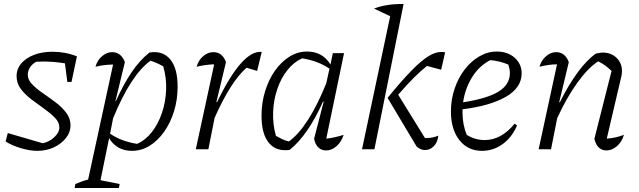

<svg xmlns="http://www.w3.org/2000/svg" viewBox="-20 -747 3197 961"><path d="M8 -39 19 -81 194 -30Q227 -37 252 -60.5Q277 -84 277 -109Q277 -135 255 -157.5Q233 -180 201.5 -202.5Q170 -225 138 -249Q106 -273 84.5 -301.5Q63 -330 63 -366Q63 -402 86.5 -429.5Q110 -457 150.5 -472.5Q191 -488 243 -488Q273 -488 304 -482.5Q335 -477 365 -465L338 -337H317L305 -430Q250 -439 197 -439Q178 -439 162 -438Q142 -428 130.5 -410Q119 -392 119 -373Q119 -348 140.5 -325.5Q162 -303 194 -281Q226 -259 258 -235Q290 -211 311.5 -182.5Q333 -154 333 -119Q333 -85 310 -56Q287 -27 249.5 -9.5Q212 8 167 8Q129 8 84 -5.5Q39 -19 8 -39Z M354 194 357 174Q394 158 421 152L546 -424Q497 -423 458 -413Q467 -446 491 -466Q515 -486 541 -486Q586 -486 605 -436L558 -242L560 -241Q599 -327 639.5 -386.5Q680 -446 728 -484Q794 -495 831.5 -450.5Q869 -406 869 -313Q869 -248 851 -190Q833 -132 801.5 -87.5Q770 -43 729 -17.5Q688 8 641 8Q565 8 526 -55L483 155L579 174L575 194ZM531 -78Q585 -40 666 -27Q708 -45 740 -86Q772 -127 790.5 -181.5Q809 -236 811.5 -296.5Q814 -357 797 -415Q781 -424 765.5 -431Q750 -438 733 -443Q635 -372 546 -155Z M960 0 1052 -425Q1010 -424 964 -413Q974 -447 997.5 -466.5Q1021 -486 1048 -486Q1093 -486 1111 -436L1063 -236L1066 -235Q1193 -498 1290 -487L1267 -392L1214 -408Q1174 -373 1134.5 -311Q1095 -249 1054 -157L1023 0Z M1430 3Q1364 13 1326.5 -31Q1289 -75 1289 -168Q1289 -233 1307 -291Q1325 -349 1356.5 -393.5Q1388 -438 1429 -463.5Q1470 -489 1517 -489Q1595 -489 1634 -424L1646 -481H1702L1613 -53Q1652 -57 1700 -72Q1689 -37 1664.5 -15.5Q1640 6 1613 6Q1565 6 1552 -52L1600 -238L1597 -239Q1522 -71 1430 3ZM1361 -67Q1377 -58 1392.5 -50.5Q1408 -43 1426 -39Q1524 -110 1613 -330L1629 -403Q1574 -442 1492 -455Q1450 -436 1418 -395.5Q1386 -355 1367.5 -300Q1349 -245 1347 -184.5Q1345 -124 1361 -67Z M1792 0 1933 -666 1852 -704Q1913 -728 2000 -727L1854 0ZM1920 -257Q1989 -342 2038 -392Q2087 -442 2122.5 -464.5Q2158 -487 2189 -487Q2201 -487 2208 -485L2188 -398L2117 -417Q2086 -392 2053 -359.5Q2020 -327 1973 -273L2107 -56H2115Q2145 -56 2174 -68Q2170 -34 2151 -15Q2132 4 2107 4Q2085 4 2065 -14Z M2392 8Q2322 8 2279.5 -45.5Q2237 -99 2237 -189Q2237 -249 2255.5 -303.5Q2274 -358 2306 -399.5Q2338 -441 2379.5 -465Q2421 -489 2467 -489Q2521 -489 2556 -458Q2591 -427 2591 -380Q2591 -308 2512 -262.5Q2433 -217 2295 -200Q2295 -191 2295 -183Q2295 -124 2316 -72Q2358 -46 2406 -46Q2489 -46 2556 -128L2568 -119Q2542 -59 2495.5 -25.5Q2449 8 2392 8ZM2532 -381Q2532 -402 2524 -424Q2481 -442 2434 -446Q2379 -418 2343.5 -361.5Q2308 -305 2298 -235Q2420 -254 2476 -289Q2532 -324 2532 -381Z M2676 0 2768 -425Q2729 -425 2680 -413Q2690 -446 2713.5 -466Q2737 -486 2764 -486Q2808 -486 2827 -436L2779 -236L2782 -235Q2826 -323 2872 -385.5Q2918 -448 2963 -479Q2974 -481 2982 -482.5Q2990 -484 2996 -484Q3039 -484 3066 -457.5Q3093 -431 3093 -393Q3093 -387 3092.5 -381Q3092 -375 3091 -369L3017 -53Q3043 -55 3063.5 -60Q3084 -65 3103 -72Q3093 -37 3068 -15.5Q3043 6 3016 6Q2969 6 2955 -52L3041 -392Q3008 -424 2974 -440Q2923 -407 2870 -333.5Q2817 -260 2769 -156L2738 0Z"/></svg>

Font: Piazzolla Light
Style: Italic
Weight: 300
Italic angle: -11.3°
Designer: Juan Pablo del Peral
Foundry: Huerta Tipografica
Version: Version 1.330